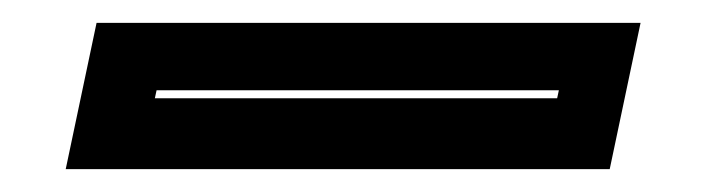

<svg xmlns="http://www.w3.org/2000/svg" viewBox="-20 -20 618 168"><path d="M37.5 128 64.5 0H540.5L513.5 128ZM115.5 66H467.5L469 59H117Z"/></svg>

Font: Tourney ExtraBold
Style: Italic
Weight: 800
Italic angle: -12°
Version: Version 1.015